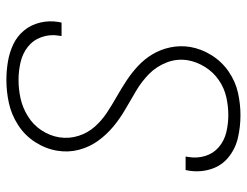

<svg xmlns="http://www.w3.org/2000/svg" viewBox="-108 -676 791 616"><g transform="rotate(90 288.0 -367.5)"><path d="M236 8Q273 8 310 0Q347 -8 380.5 -29.5Q414 -51 435.5 -84.5Q457 -118 463 -155Q469 -191 460 -225Q451 -259 431 -286.5Q411 -314 385 -335.5Q359 -357 329.5 -374Q300 -391 270.5 -408.5Q241 -426 217 -449.5Q193 -473 180 -506Q167 -539 173 -575Q178 -603 194.5 -629.5Q211 -656 236.5 -673.5Q262 -691 291 -697.5Q320 -704 349 -704Q377 -704 404 -697.5Q431 -691 451.5 -673.5Q472 -656 480 -629.5Q488 -603 483 -575Q482 -571 482 -567H525Q526 -572 527 -577Q533 -614 522 -648.5Q511 -683 483.5 -705Q456 -727 421 -735Q386 -743 349 -743Q313 -743 277 -735Q241 -727 209 -705Q177 -683 156.5 -650Q136 -617 130 -581Q125 -549 131.5 -518Q138 -487 153.5 -461Q169 -435 191 -414.5Q213 -394 238 -377.5Q263 -361 289.5 -346Q316 -331 341 -314.5Q366 -298 386 -275.5Q406 -253 415.5 -223Q425 -193 420 -161Q415 -131 397.5 -104.5Q380 -78 352.5 -61Q325 -44 295.5 -37.5Q266 -31 236 -31Q207 -31 179 -37.5Q151 -44 129.5 -61Q108 -78 98.5 -105Q89 -132 94 -161Q95 -165 95 -169H52Q51 -164 50 -159Q45 -129 52 -100Q59 -71 77 -49Q95 -27 121 -14.5Q147 -2 176.5 3Q206 8 236 8Z"/></g></svg>

Font: Iosevka Sparkle XLtObl
Style: Regular
Weight: 200
Italic angle: -9°
Designer: Belleve Invis
Foundry: Belleve Invis
Version: Version 4.5.0; ttfautohint (v1.8.3)